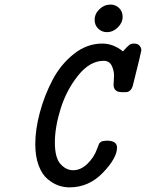

<svg xmlns="http://www.w3.org/2000/svg" viewBox="-20 -809 636 837"><path d="M133.8 -181.2Q133.8 -243.2 153.3 -317.1Q172.9 -391.1 208.5 -459.5Q244.1 -527.8 301.5 -573.5Q358.9 -619.1 425.8 -619.1Q473.6 -619.1 516.1 -585Q535.2 -606.9 543.5 -613Q551.8 -619.1 564 -619.1Q581.1 -619.1 588.6 -609.6Q596.2 -600.1 596.2 -589.8Q596.2 -584 559.1 -436Q555.2 -421.9 548.1 -415.5Q541 -409.2 535.9 -408.2Q530.8 -407.2 520 -407.2H512.2Q475.1 -407.2 475.1 -439.9Q475.1 -444.8 476.1 -458Q477.1 -471.2 477.1 -479Q477.1 -502.9 466.6 -523.4Q456.1 -543.9 432.1 -543.9Q372.1 -543.9 321 -480.5Q270 -417 244.6 -335.9Q219.2 -254.9 219.2 -188Q219.2 -121.1 243.7 -94Q268.1 -66.9 298.8 -66.9Q332 -66.9 361.1 -95Q390.1 -123 402.8 -159.2Q403.8 -161.1 406 -167Q408.2 -172.9 408.7 -174.3Q409.2 -175.8 411.1 -180.4Q413.1 -185.1 414.6 -186Q416 -187 419.4 -189.9Q422.9 -192.9 426.5 -193.4Q430.2 -193.8 435.1 -194.8Q439.9 -195.8 445.8 -195.8Q489.7 -195.8 490.2 -166Q490.2 -120.1 428.7 -56.2Q367.2 7.8 283.2 7.8Q258.3 7.8 234.6 -0.5Q210.9 -8.8 187 -28.8Q163.1 -48.8 148.4 -87.9Q133.8 -127 133.8 -181.2ZM392.6 -722.2Q392.6 -749 413.6 -769Q434.6 -789.1 461.9 -789.1Q483.9 -789.1 499.3 -773.9Q514.6 -758.8 514.6 -735.8Q514.6 -710 493.7 -689.5Q472.7 -668.9 445.8 -668.9Q423.8 -668.9 408.2 -684.1Q392.6 -699.2 392.6 -722.2Z"/></svg>

Font: CMU Typewriter Text
Style: BoldItalic
Weight: 700
Italic angle: -14.04°
Version: Version 0.7.0